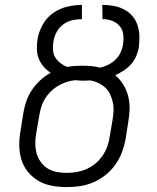

<svg xmlns="http://www.w3.org/2000/svg" viewBox="-20 -755 640 783"><path d="M252 8Q221 8 191.5 2.5Q162 -3 137.5 -17Q113 -31 94.5 -53.5Q76 -76 67.5 -103.5Q59 -131 58.5 -161.5Q58 -192 64 -223L75 -293Q79 -317 87 -341Q95 -365 109.5 -387Q124 -409 144 -427.5Q164 -446 187 -458Q170 -469 157.5 -483.5Q145 -498 138 -516Q131 -534 130.5 -554.5Q130 -575 133 -595Q138 -625 154 -654Q170 -683 196 -701.5Q222 -720 253 -727.5Q284 -735 314 -735V-677Q295 -677 275 -672.5Q255 -668 238 -655.5Q221 -643 211 -624.5Q201 -606 198 -587V-586Q195 -569 196 -552Q197 -535 205 -521.5Q213 -508 226 -498Q239 -488 254 -482Q269 -485 284 -486Q299 -487 314 -487Q333 -487 352 -485.5Q371 -484 388 -479Q405 -483 420.5 -490.5Q436 -498 449 -510Q462 -522 470 -537.5Q478 -553 481 -569V-570Q485 -591 483 -612Q481 -633 468.5 -648Q456 -663 437.5 -670Q419 -677 398 -677L397 -735Q421 -735 443.5 -731Q466 -727 486 -716.5Q506 -706 520 -689.5Q534 -673 541 -652Q548 -631 548.5 -607.5Q549 -584 546 -561Q543 -543 535 -525Q527 -507 514 -492.5Q501 -478 484 -467Q467 -456 450 -448Q469 -432 482.5 -410.5Q496 -389 502.5 -363.5Q509 -338 508.5 -311Q508 -284 503 -257L492 -187Q487 -160 477 -133.5Q467 -107 450 -83Q433 -59 410 -41Q387 -23 360.5 -11.5Q334 0 306.5 4Q279 8 252 8ZM252 -50Q272 -50 292.5 -53.5Q313 -57 332.5 -65.5Q352 -74 368.5 -87.5Q385 -101 397.5 -119Q410 -137 417 -156.5Q424 -176 427 -196L439 -266Q442 -284 443 -302.5Q444 -321 440 -338Q436 -355 429 -370.5Q422 -386 409.5 -397.5Q397 -409 381.5 -416.5Q366 -424 348 -427Q341 -427 334.5 -426.5Q328 -426 322 -426Q313 -426 303.5 -426.5Q294 -427 286 -428Q267 -426 249.5 -420Q232 -414 216 -404.5Q200 -395 186 -381Q172 -367 162.5 -351Q153 -335 148 -318Q143 -301 140 -283L128 -213Q124 -192 124 -171Q124 -150 129 -131Q134 -112 145.5 -95.5Q157 -79 173.5 -68.5Q190 -58 210.5 -54Q231 -50 252 -50Z"/></svg>

Font: Iosevka Aile Light Oblique
Style: Regular
Weight: 300
Italic angle: -9°
Designer: Belleve Invis
Foundry: Belleve Invis
Version: Version 31.1.0; ttfautohint (v1.8.4)